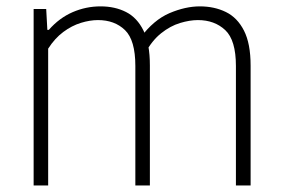

<svg xmlns="http://www.w3.org/2000/svg" viewBox="-20 -568 864 588"><path d="M83 0V-540.5H121.5L125 -476.5H129.5Q161.5 -513 202.5 -530.8Q243.5 -548.5 288 -548.5Q332 -548.5 366 -531.2Q400 -514 419.5 -474.2Q439 -434.5 439 -367.5V0H394.5V-366Q394.5 -445 362.8 -475.8Q331 -506.5 280 -506.5Q255.5 -506.5 227.8 -498Q200 -489.5 174 -470.2Q148 -451 127.5 -419V0ZM702.5 0V-366Q702.5 -445 669.8 -475.8Q637 -506.5 586 -506.5Q561 -506.5 531.2 -497.5Q501.5 -488.5 473.5 -466.2Q445.5 -444 424.5 -405L410 -452.5Q450.5 -507 499.2 -527.8Q548 -548.5 592 -548.5Q636.5 -548.5 671.8 -531.2Q707 -514 727.2 -474.2Q747.5 -434.5 747.5 -367V0Z"/></svg>

Font: Encode Sans Condensed Thin ExtraLight
Style: Regular
Weight: 250
Version: Version 3.002